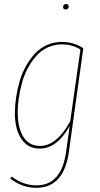

<svg xmlns="http://www.w3.org/2000/svg" viewBox="-20 -736 494 951"><path d="M305.2 -689Q299.3 -689 295.9 -692.4Q292.5 -695.8 292.5 -701.2Q292.5 -707.5 296.6 -711.9Q300.8 -716.3 307.6 -716.3Q313.5 -716.3 316.9 -712.6Q320.3 -709 320.3 -703.6Q320.3 -697.3 316.2 -693.1Q312 -689 305.2 -689ZM286.6 -528.3Q344.7 -528.3 392.6 -497.1L321.3 15.1Q296.4 194.3 160.2 194.3Q88.4 194.3 30.8 147.9L38.1 138.7Q94.7 182.1 160.6 182.1Q284.7 182.1 307.6 14.6L325.2 -111.3Q261.2 0 177.2 0Q118.7 0 86.4 -46.9Q54.2 -93.8 53.7 -173.8Q53.7 -212.4 59.6 -252.4Q65.4 -292.5 76.9 -332.5Q88.4 -372.6 107.9 -407.5Q127.4 -442.4 152.3 -469.7Q177.2 -497.1 211.9 -512.7Q246.6 -528.3 286.6 -528.3ZM286.1 -516.1Q248.5 -516.1 216.1 -501Q183.6 -485.8 160.2 -459.5Q136.7 -433.1 118.4 -399.4Q100.1 -365.7 89.4 -326.9Q78.6 -288.1 73 -249.8Q67.4 -211.4 67.9 -174.3Q68.4 -100.1 96.7 -56.6Q125 -13.2 177.7 -13.2Q260.7 -13.2 327.6 -134.8L378.4 -490.7Q338.4 -516.1 286.1 -516.1Z"/></svg>

Font: Fira Sans Compressed Hair
Style: Italic
Weight: 100
Width: 3
Italic angle: -8°
Designer: Carrois Corporate & Edenspiekermann AG
Foundry: Carrois Corporate GbR & Edenspiekermann AG
Version: Version 4.203;PS 004.203;hotconv 1.0.88;makeotf.lib2.5.64775